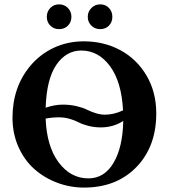

<svg xmlns="http://www.w3.org/2000/svg" viewBox="-20 -847 770 877"><path d="M693.8 -329.1Q693.8 -181.6 607.9 -88.9Q516.1 9.8 363.8 9.8Q299.8 9.8 241 -12.5Q182.1 -34.7 136.7 -75Q91.3 -115.2 64.2 -176Q37.1 -236.8 37.1 -309.1Q37.1 -448.7 118.2 -545.9Q162.6 -599.1 225.6 -628.7Q288.6 -658.2 362.8 -658.2Q454.6 -658.2 529.5 -617.9Q604.5 -577.6 649.2 -502Q693.8 -426.3 693.8 -329.1ZM193.8 -770Q193.8 -794.4 210 -810.8Q226.1 -827.1 250 -827.1Q273.9 -827.1 290 -810.8Q306.2 -794.4 306.2 -770Q306.2 -746.1 290.3 -730Q274.4 -713.9 250 -713.9Q225.6 -713.9 209.7 -730Q193.8 -746.1 193.8 -770ZM438 -713.9Q413.6 -713.9 397.2 -730Q380.9 -746.1 380.9 -770Q380.9 -793.9 397.5 -810.5Q414.1 -827.1 438 -827.1Q461.9 -827.1 477.5 -810.8Q493.2 -794.4 493.2 -770Q493.2 -745.6 477.5 -729.7Q461.9 -713.9 438 -713.9ZM542 -342.8Q535.2 -473.6 482.4 -544.9Q429.7 -616.2 351.1 -616.2Q282.7 -616.2 237.8 -551.5Q192.9 -486.8 188.5 -355Q229.5 -369.1 267.1 -369.1Q300.3 -369.1 329.8 -362.1Q359.4 -355 376.7 -346.2Q394 -337.4 416.3 -330.3Q438.5 -323.2 459 -323.2Q500 -323.2 542 -342.8ZM543 -294.4Q496.6 -265.1 440.9 -265.1Q410.2 -265.1 383.1 -272.2Q356 -279.3 339.4 -288.1Q322.8 -296.9 298.8 -304Q274.9 -311 250 -311Q215.8 -311 188.5 -305.2Q193.4 -178.2 248 -105.2Q302.7 -32.2 383.8 -32.2Q456.5 -32.2 498.5 -103Q540.5 -173.8 543 -294.4Z"/></svg>

Font: Linux Libertine G
Style: Bold
Weight: 700
Designer: Philipp H. Poll
Foundry: Philipp H. Poll
Version: Version 5.0.3